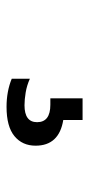

<svg xmlns="http://www.w3.org/2000/svg" viewBox="133 -183 266 572"><g transform="rotate(90 266.0 103.0)"><path d="M298.5 216.5Q252 216.5 214.5 201V147Q234.5 156 255.5 159.5Q276.5 163 293.5 163Q344 163 344 125.5Q344 86 292 86H273V-10H337.5V47.5Q414 60 414 130Q414 169.5 385.5 193Q357 216.5 298.5 216.5Z"/></g></svg>

Font: Encode Sans SmCnd SmBold
Style: Regular
Weight: 600
Width: 4
Designer: Multiple Designers
Foundry: Impallari Type
Version: Version 3.002; ttfautohint (v1.8.3) -l 8 -r 50 -G 200 -x 14 